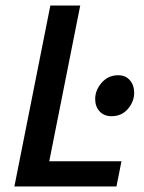

<svg xmlns="http://www.w3.org/2000/svg" viewBox="-20 -674 521 694"><path d="M32 0 162 -654H270L158 -91H419L401 0ZM383 -254Q356 -254 340 -271.5Q324 -289 324 -316Q324 -348 347.5 -375Q371 -402 407 -402Q434 -402 449.5 -384Q465 -366 465 -339Q465 -307 442.5 -280.5Q420 -254 383 -254Z"/></svg>

Font: Source Sans Pro SemiBold
Style: Italic
Weight: 600
Italic angle: -11°
Designer: Paul D. Hunt
Foundry: Adobe Systems Incorporated
Version: Version 1.095;hotconv 1.0.109;makeotfexe 2.5.65596